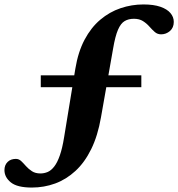

<svg xmlns="http://www.w3.org/2000/svg" viewBox="-65 -705 802 864"><path d="M118.5 -312.5V-366H571V-312.5ZM78.5 139Q12.5 139 -16.2 115.8Q-45 92.5 -45 60.5Q-45 38 -31 24Q-17 10 6.5 10Q20 10 30.5 20Q41 30 52.2 42.8Q63.5 55.5 78.8 65.5Q94 75.5 117 75.5Q134 75.5 149.8 68.8Q165.5 62 179.2 44.2Q193 26.5 204.2 -5.5Q215.5 -37.5 223.5 -87.5L274 -395.5Q286.5 -471.5 315.5 -526.2Q344.5 -581 386.2 -616.2Q428 -651.5 477.8 -668.2Q527.5 -685 580.5 -685Q626.5 -685 656.8 -674.5Q687 -664 702 -646.2Q717 -628.5 717 -606.5Q717 -580.5 699.8 -565.5Q682.5 -550.5 660 -550.5Q643.5 -550.5 631.5 -561Q619.5 -571.5 607.2 -585.5Q595 -599.5 578.5 -610Q562 -620.5 537.5 -620.5Q513.5 -620.5 496 -610.2Q478.5 -600 466 -571.2Q453.5 -542.5 444 -486.5L389.5 -177.5Q375 -94 345.5 -34Q316 26 274.5 64.2Q233 102.5 183 120.8Q133 139 78.5 139Z"/></svg>

Font: Newsreader 16pt 16pt
Style: Bold Italic
Weight: 700
Italic angle: -17°
Version: Version 1.003